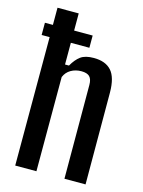

<svg xmlns="http://www.w3.org/2000/svg" viewBox="-120 -870 698 940"><g transform="rotate(15 229.0 -400.0)"><path d="M52 0V-800H159.5V-541H179.5Q198.5 -574.5 221.5 -591.5Q244.5 -608.5 288 -608.5Q347.5 -608.5 377.2 -575.2Q407 -542 407.5 -466L408.5 0H301.5L300.5 -475Q300.5 -504 287.8 -517Q275 -530 246 -530Q216.5 -530 193.2 -516.5Q170 -503 159.5 -477.5V0ZM11.5 -713H253.5V-651H11.5Z"/></g></svg>

Font: Big Shoulders Medium
Style: Regular
Weight: 500
Designer: Patric King
Foundry: XO Type Co
Version: Version 2.002